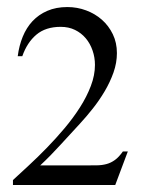

<svg xmlns="http://www.w3.org/2000/svg" viewBox="-20 -530 417 550"><path d="M310.1 0H17.1V-14.2Q37.6 -33.2 63 -56.6Q88.4 -80.1 114.5 -106.9Q140.6 -133.8 165.3 -163.1Q189.9 -192.4 209.2 -222.7Q228.5 -252.9 240.2 -283.7Q252 -314.5 252 -344.2Q252 -365.7 245.1 -385.5Q238.3 -405.3 225.6 -420.4Q212.9 -435.5 194.8 -444.3Q176.8 -453.1 153.8 -453.1Q110.8 -453.1 84.2 -430.7Q57.6 -408.2 43.9 -369.1H30.8Q34.7 -399.4 45.2 -425Q55.7 -450.7 73.2 -469.5Q90.8 -488.3 115.7 -499Q140.6 -509.8 172.9 -509.8Q201.2 -509.8 226.8 -500.2Q252.4 -490.7 272 -473.4Q291.5 -456.1 303.2 -431.9Q314.9 -407.7 314.9 -377.9Q314.9 -350.1 305.2 -322.5Q295.4 -294.9 280 -268.8Q264.6 -242.7 245.8 -219Q227.1 -195.3 209 -175.8Q181.2 -146 153.1 -115Q125 -84 95.2 -56.2H225.1Q243.2 -56.2 257.8 -56.4Q272.5 -56.6 285.2 -60.1Q297.9 -63.5 309.3 -71.8Q320.8 -80.1 332 -96.2H346.2Z"/></svg>

Font: Scheherazade Urdu
Style: Regular
Weight: 400
Designer: SIL International
Foundry: SIL International
Version: Version 1.005 (build 117/117)